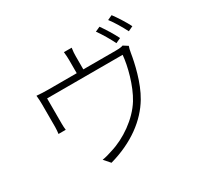

<svg xmlns="http://www.w3.org/2000/svg" viewBox="-178 -1055 1357 1310"><g transform="rotate(-30 500.0 -400.0)"><path d="M737 -809 699 -792C726 -755 762 -694 781 -654L820 -672C799 -715 762 -774 737 -809ZM848 -836 811 -819C840 -782 872 -727 895 -682L933 -700C914 -739 875 -800 848 -836ZM845 -596 809 -619C800 -615 784 -612 750 -612H496V-715C496 -731 497 -756 501 -780H440C443 -756 444 -731 444 -715V-612H218C185 -612 155 -614 129 -616C132 -595 133 -565 133 -545C133 -511 133 -399 133 -368C133 -352 131 -328 129 -315H186C184 -328 183 -351 183 -366C183 -396 183 -519 183 -564H778C771 -481 736 -344 680 -253C616 -150 494 -66 382 -33C356 -24 328 -16 302 -12L344 36C530 -16 660 -116 732 -237C791 -335 822 -477 833 -547C836 -566 841 -586 845 -596Z"/></g></svg>

Font: GenYoGothic2 TW L
Style: Regular
Weight: 300
Version: Version 2.100;PS 2.1;hotconv 16.6.51;makeotf.lib2.5.65220 DE